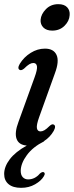

<svg xmlns="http://www.w3.org/2000/svg" viewBox="-39 -690 355 922"><path d="M212 -543Q184 -543 169.2 -558Q154.5 -573 156 -595Q158 -622 181.5 -646Q205 -670 241 -670Q269.5 -670 283.5 -655Q297.5 -640 295.5 -617.5Q294 -589 270.8 -566Q247.5 -543 212 -543ZM149 -127.5Q135.5 -90 138.2 -74.5Q141 -59 155.5 -59Q164.5 -59 174.5 -64.8Q184.5 -70.5 199 -85Q211 -96 218.5 -92Q232 -86 219 -61.5Q201.5 -31 172.5 -12.5L173 -11.5Q119 15.5 90 55Q61 94.5 60.5 130Q60.5 150.5 70.5 161Q80.5 171.5 96 171.5Q128.5 171.5 152 144Q162.5 134.5 170 136.5Q174 137.5 175.5 142.5Q177 147.5 171.5 156.5Q159 178 129.5 195Q100 212 62.5 212Q23 212 2 194.2Q-19 176.5 -19 145.5Q-19 110.5 7.8 75Q34.5 39.5 89.5 9Q51 6 40.5 -23.5Q30 -53 50 -105.5L126.5 -317Q141 -356 138.5 -371.8Q136 -387.5 121 -387.5Q112 -387.5 101.8 -381.5Q91.5 -375.5 76.5 -360.5Q64 -350.5 56.5 -354Q42.5 -360 56 -383.5Q76 -416 108.5 -436.2Q141 -456.5 177 -456.5Q218.5 -456.5 232.5 -426.2Q246.5 -396 224.5 -337.5Z"/></svg>

Font: Fraunces 72pt S050
Style: Italic
Weight: 400
Italic angle: -16°
Version: Version 1.000; ttfautohint (v1.8.3)